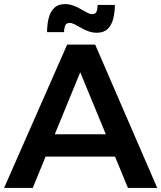

<svg xmlns="http://www.w3.org/2000/svg" viewBox="-21 -918 788 938"><path d="M307 -700H444L747 0H604L371 -565L139 0H-1ZM160 -262H577V-153H160ZM540 -894Q540 -857 532 -826Q524 -795 505 -776.5Q486 -758 452 -758Q431 -758 411.5 -765Q392 -772 375 -782Q358 -792 344 -799Q330 -806 319 -806Q303 -806 297.5 -793Q292 -780 292 -761H209Q209 -799 217 -830Q225 -861 244 -879.5Q263 -898 296 -898Q317 -898 336.5 -891Q356 -884 373 -874Q390 -864 404 -856.5Q418 -849 429 -849Q446 -849 451 -862Q456 -875 456 -894Z"/></svg>

Font: Alexandria Medium
Style: Regular
Weight: 500
Designer: Mohamed Gaber
Foundry: Kief Type Foundry
Version: Version 5.100